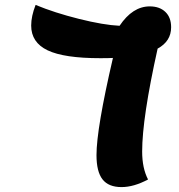

<svg xmlns="http://www.w3.org/2000/svg" viewBox="-20 -737 728 782"><path d="M622 -539Q559 -256 559 -120Q559 -52 583 -6Q525 25 475 25Q422 25 397.5 -6.5Q373 -38 373 -105Q373 -213 440 -501Q424 -500 389 -500Q241 -500 174 -532Q107 -564 107 -633Q107 -671 125 -717Q202 -685 302 -660Q402 -635 467 -632Q520 -711 590 -711Q630 -711 653.5 -688.5Q677 -666 677 -626Q677 -569 622 -539Z"/></svg>

Font: Lemonada SemiBold
Style: Regular
Weight: 600
Designer: Mohamed Gaber (Arabic) Eduardo Tunni (Latin)
Foundry: Kief Type Foundry
Version: Version 3.006